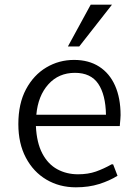

<svg xmlns="http://www.w3.org/2000/svg" viewBox="-20 -798 595 828"><path d="M307.1 9.8Q236.3 9.8 180.2 -23.4Q124 -56.6 91.6 -117.9Q59.1 -179.2 59.1 -262.7Q59.1 -351.1 92 -412.8Q125 -474.6 179.7 -507.1Q234.4 -539.6 299.3 -539.6Q362.8 -539.6 407.7 -510.7Q452.6 -481.9 476.3 -428.5Q500 -375 500 -301.3Q500 -293.9 499 -283.2Q498 -272.5 497.3 -264.2Q496.6 -255.9 496.6 -254.4H134.8Q138.2 -182.1 162.6 -136Q187 -89.8 227.1 -68.1Q267.1 -46.4 316.4 -46.4Q359.9 -46.4 393.8 -58.3Q427.7 -70.3 461.4 -89.4H467.8L486.8 -40Q452.6 -18.6 407.7 -4.4Q362.8 9.8 307.1 9.8ZM136.7 -303.2H437Q435.5 -389.6 403.6 -436.8Q371.6 -483.9 303.2 -483.9Q232.9 -483.9 188.5 -434.3Q144 -384.8 136.7 -303.2ZM272.9 -597.7 371.1 -777.8H462.9L321.8 -597.7Z"/></svg>

Font: Comme Light
Style: Regular
Weight: 300
Version: Version 1.000;gftools[0.9.27]